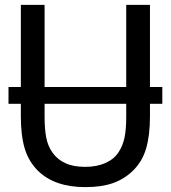

<svg xmlns="http://www.w3.org/2000/svg" viewBox="-20 -747 696 782"><path d="M134.3 -51.8Q96.7 -89.4 80.8 -141.8Q64.9 -194.3 64.9 -273.4V-324.2H14.6V-392.6H64.9V-727.1H161.6V-392.6H494.1V-727.1H590.8V-392.6H641.1V-324.2H590.8V-273.4Q590.8 -195.3 575 -141.8Q559.1 -88.4 521.5 -51.8Q486.3 -17.6 439.9 -1.2Q393.6 15.1 327.6 15.1Q202.1 15.1 134.3 -51.8ZM246.1 -82.5Q278.3 -67.4 327.6 -67.4Q373.5 -67.4 408.7 -82.8Q443.8 -98.1 462.9 -127Q480.5 -153.8 487.3 -187.3Q494.1 -220.7 494.1 -271V-324.2H161.6V-273.4Q161.6 -221.7 168 -188.5Q174.3 -152.8 194.1 -125Q213.9 -97.2 246.1 -82.5Z"/></svg>

Font: SG Kara Bold
Style: Regular
Weight: 400
Designer: Damoon Khanjanzadeh
Version: Version 1.000